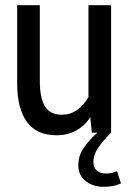

<svg xmlns="http://www.w3.org/2000/svg" viewBox="-20 -510 515 738"><path d="M445 195Q417 208 379 208Q337 208 309 186Q281 164 281 125Q281 90 300.5 60.5Q320 31 354 0H333L327 -60Q307 -27 273 -8.5Q239 10 198 10Q121 10 83.5 -41.5Q46 -93 46 -189V-490H133V-200Q133 -134 152.5 -101.5Q172 -69 218 -69Q250 -69 276 -87Q302 -105 320 -137V-490H407V0Q373 34 356 60Q339 86 339 113Q339 134 352 145.5Q365 157 387 157Q409 157 430 148Z"/></svg>

Font: Cabin Condensed
Style: Regular
Weight: 400
Width: 3
Version: Version 2.001